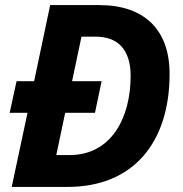

<svg xmlns="http://www.w3.org/2000/svg" viewBox="-20 -734 717 754"><path d="M26 0H246C502 0 646 -173 646 -444C646 -619 545 -714 370 -714H177L114 -415H45L18 -291H88ZM253 -125H201L236 -291H353L379 -415H263L300 -590H356C441 -590 493 -541 493 -436C493 -271 417 -125 253 -125Z"/></svg>

Font: Noto Sans
Style: Bold Italic
Weight: 700
Italic angle: -12°
Designer: Monotype Design Team
Foundry: Monotype Imaging Inc.
Version: Version 2.013